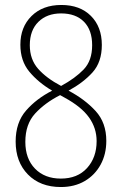

<svg xmlns="http://www.w3.org/2000/svg" viewBox="-20 -743 492 773"><path d="M227 -723Q302 -723 346 -679Q390 -635 390 -562Q390 -493 352.5 -451.5Q315 -410 256 -378Q322 -343 365 -296Q408 -249 408 -176Q408 -122 385 -80Q362 -38 321 -14Q280 10 225 10Q142 10 92.5 -40.5Q43 -91 43 -173Q43 -250 85 -298Q127 -346 190 -378Q134 -411 98 -454.5Q62 -498 62 -563Q62 -634 107 -678.5Q152 -723 227 -723ZM226 -689Q169 -689 134.5 -655Q100 -621 100 -561Q100 -504 133.5 -466Q167 -428 226 -397Q283 -428 317 -463.5Q351 -499 351 -561Q351 -622 318 -655.5Q285 -689 226 -689ZM82 -172Q82 -104 121 -64Q160 -24 225 -24Q292 -24 330.5 -66.5Q369 -109 369 -175Q369 -227 338.5 -270Q308 -313 240 -350L222 -360Q161 -329 121.5 -286Q82 -243 82 -172Z"/></svg>

Font: Noto Sans Khmer Condensed ExtraLight
Style: Regular
Weight: 200
Width: 3
Designer: Danh Hong and the Monotype Design Team
Foundry: Monotype Imaging Inc.
Version: Version 2.004; ttfautohint (v1.8.4.7-5d5b)